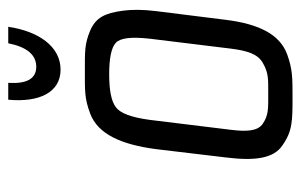

<svg xmlns="http://www.w3.org/2000/svg" viewBox="-152 -568 730 466"><g transform="rotate(-90 213.0 -335.0)"><path d="M419 -321C423 -353 423 -380 420 -402C414 -445 404 -467 372 -481C339 -495 320 -494 273 -494C226 -494 207 -495 170 -481C120 -462 95 -405 84 -321L64 -153C55 -82 61 -35 94 -14C128 10 154 10 211 10C257 10 278 10 314 -3C363 -21 388 -72 398 -153ZM328 -140C323 -100 315 -74 293 -62C269 -48 254 -49 218 -49C183 -49 167 -48 146 -62C128 -74 126 -100 131 -140L155 -336C161 -381 171 -408 186 -419C201 -430 227 -435 266 -435C304 -435 330 -430 342 -419C354 -408 357 -381 352 -336ZM381 -680H341C332 -635 313 -612 284 -612C255 -612 242 -635 245 -680H204C197 -606 221 -553 277 -553C333 -553 370 -606 381 -680Z"/></g></svg>

Font: Gamestation Condensed
Style: Italic
Weight: 400
Width: 3
Designer: Jonas Hecksher
Foundry: Jonas Hecksher, Playtypeª, e-types AS
Version: Version 1.003